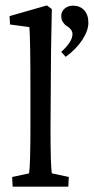

<svg xmlns="http://www.w3.org/2000/svg" viewBox="-20 -698 351 718"><path d="M27.3 0 25.4 -36.1 88.9 -49.8Q93.8 -82.5 93.8 -232.4V-354.5Q93.8 -553.7 89.8 -596.7L17.6 -606.4L15.6 -637.7L155.3 -677.7L173.8 -664.1Q169.9 -498 169.9 -371.1L168.9 -213.9Q168.9 -79.1 173.8 -49.8L237.3 -36.1L235.4 0ZM225.6 -485.4 209 -503.9Q251 -542 251 -570.3Q251 -580.6 244.4 -588.4Q237.8 -596.2 230 -600.6Q222.2 -605 215.6 -614.7Q209 -624.5 209 -638.7Q209 -654.8 221.7 -665.8Q234.4 -676.8 252.9 -676.8Q279.3 -676.8 294.9 -659.7Q310.5 -642.6 310.5 -613.3Q310.5 -583.5 287.6 -548.6Q264.6 -513.7 225.6 -485.4Z"/></svg>

Font: Crimson Pro
Style: Regular
Weight: 400
Designer: Jacques Le Bailly
Foundry: Baron von Fonthausen
Version: Version 1.003